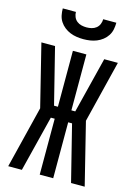

<svg xmlns="http://www.w3.org/2000/svg" viewBox="-140 -1028 779 1101"><g transform="rotate(15 250.0 -477.5)"><path d="M477 0H396L313 -332H290V0H210V-332H187L104 0H23L114 -368L23 -735H104L187 -403H210V-735H290V-403H313L396 -735H477L386 -367ZM250 -815Q230 -815 210 -818Q190 -821 171.5 -828.5Q153 -836 137 -848.5Q121 -861 110 -878Q99 -895 95 -915Q91 -935 91 -955H169Q169 -940 175 -925.5Q181 -911 193 -901.5Q205 -892 220 -888.5Q235 -885 250 -885Q265 -885 280 -888.5Q295 -892 307 -901.5Q319 -911 325 -925.5Q331 -940 331 -955H409Q409 -935 405 -915Q401 -895 390 -878Q379 -861 363 -848.5Q347 -836 328.5 -828.5Q310 -821 290 -818Q270 -815 250 -815Z"/></g></svg>

Font: Iosevka Medium
Style: Regular
Weight: 500
Monospace: yes
Designer: Belleve Invis
Foundry: Belleve Invis
Version: Version 32.5.0; ttfautohint (v1.8.4)